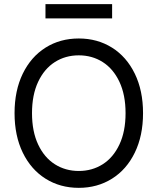

<svg xmlns="http://www.w3.org/2000/svg" viewBox="-20 -904 767 934"><path d="M363.3 9.8Q272.5 9.8 201.7 -34.7Q130.9 -79.1 90.8 -161.4Q50.8 -243.7 50.8 -353.5Q50.8 -463.4 90.8 -545.7Q130.9 -627.9 201.7 -672.4Q272.5 -716.8 363.3 -716.8Q453.6 -716.8 524.7 -672.4Q595.7 -627.9 635.7 -545.7Q675.8 -463.4 675.8 -353.5Q675.8 -243.7 635.7 -161.4Q595.7 -79.1 524.7 -34.7Q453.6 9.8 363.3 9.8ZM363.3 -634.8Q298.3 -634.8 246.8 -602.1Q195.3 -569.3 165.5 -505.9Q135.7 -442.4 135.7 -353.5Q135.7 -264.6 165.5 -201.2Q195.3 -137.7 246.8 -105Q298.3 -72.3 363.3 -72.3Q428.2 -72.3 479.7 -105Q531.2 -137.7 561 -201.2Q590.8 -264.6 590.8 -353.5Q590.8 -442.4 561 -505.9Q531.2 -569.3 479.7 -602.1Q428.2 -634.8 363.3 -634.8ZM525.4 -814.5H201.2V-883.8H525.4Z"/></svg>

Font: Pretendard GOV
Style: Regular
Weight: 400
Designer: Base glyphs from Inter by Rasmus Andersson; Hangeul glyphs from Noto Sans CJK(Source Han Sans) by Jang Soo-young and Kan
Foundry: Kil Hyung-jin
Version: Version 1.309